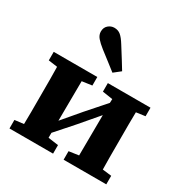

<svg xmlns="http://www.w3.org/2000/svg" viewBox="-177 -926 1037 1072"><g transform="rotate(30 342.0 -390.0)"><path d="M378 -439V-494H653V-439L595 -431Q594 -394 594 -353.5Q594 -313 594 -279V-215Q594 -181 594 -140.5Q594 -100 595 -62L653 -55V0H378V-55L441 -64L443 -325L344 -209L244 -96V-64L310 -55V0H29V-55L87 -62Q88 -100 88 -140.5Q88 -181 88 -215V-279Q88 -313 88 -353.5Q88 -394 87 -431L29 -439V-494H310V-439L246 -430L244 -174L339 -286L443 -404L444 -429ZM414 -591 371 -557Q349 -574 323.5 -594Q298 -614 260 -643Q232 -665 216 -683.5Q200 -702 200 -724Q200 -750 217 -765Q234 -780 256 -780Q280 -780 297 -766Q314 -752 335 -718Q363 -674 380.5 -645.5Q398 -617 414 -591Z"/></g></svg>

Font: Source Serif 4 SmText
Style: Bold
Weight: 700
Designer: Frank Grießhammer
Foundry: Adobe
Version: Version 4.005;hotconv 1.1.0;makeotfexe 2.6.0